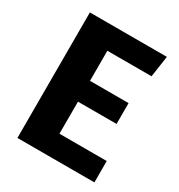

<svg xmlns="http://www.w3.org/2000/svg" viewBox="-165 -805 857 918"><g transform="rotate(30 263.0 -346.5)"><path d="M473 -576H229V-410H442V-295H229V-118H490V0H65V-693H490Z"/></g></svg>

Font: FiraGOUPP
Style: Bold
Weight: 700
Designer: bBox Type
Foundry: bBox Type GmbH
Version: Version 1.001